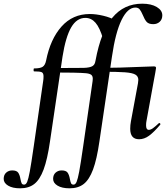

<svg xmlns="http://www.w3.org/2000/svg" viewBox="-144 -746 913 1041"><path d="M-124 224Q-124 202 -110.5 190Q-97 178 -78 178Q-54 178 -45.5 190Q-37 202 -33 225Q-30 241 -26.5 248Q-23 255 -13 255Q-3 255 3.5 239.5Q10 224 17.5 184Q25 144 39 47L90 -306Q92 -317 92 -332Q92 -350 82 -354.5Q72 -359 41 -359Q38 -359 38 -366Q38 -375 41 -375Q74 -375 87.5 -384Q101 -393 106 -418Q129 -534 189.5 -602Q250 -670 343 -670Q377 -670 416.5 -660.5Q456 -651 481 -636L415 -535Q397 -596 374 -622.5Q351 -649 319 -649Q272 -649 242 -597.5Q212 -546 195 -439L127 21Q113 118 92.5 173Q72 228 42 251.5Q12 275 -35 275Q-76 275 -100 260.5Q-124 246 -124 224ZM359 -319Q359 -334 350.5 -340.5Q342 -347 322 -349Q278 -353 136 -353L138 -377Q276 -377 310 -378Q344 -379 358 -388Q372 -397 374 -418L388 -367L358 -306Q359 -311 359 -319ZM144 224Q144 202 157.5 190Q171 178 190 178Q214 178 222.5 190Q231 202 235 225Q238 241 241.5 248Q245 255 255 255Q265 255 271.5 239.5Q278 224 285.5 184Q293 144 307 47L358 -306Q360 -317 360 -332Q360 -350 350 -354.5Q340 -359 309 -359Q306 -359 306 -366Q306 -375 309 -375Q342 -375 356 -384Q370 -393 374 -418Q403 -575 465.5 -650.5Q528 -726 627 -726Q676 -726 706 -708Q736 -690 736 -663Q736 -641 722 -628Q708 -615 687 -615Q662 -615 651 -627.5Q640 -640 630 -665Q621 -686 613 -695.5Q605 -705 590 -705Q548 -705 515 -637.5Q482 -570 463 -439L395 21Q381 118 360.5 173Q340 228 310 251.5Q280 275 233 275Q192 275 168 260.5Q144 246 144 224ZM562 -48Q562 -68 566 -89L604 -294Q606 -308 606 -313Q606 -332 590 -341.5Q574 -351 533.5 -354Q493 -357 407 -357L410 -378Q491 -378 632 -384L689 -386Q697 -386 699.5 -384Q702 -382 702 -377Q702 -376 698 -352L690 -309L650 -89Q648 -80 648 -66Q648 -42 663 -42Q673 -42 685.5 -51Q698 -60 716 -77Q718 -79 720 -79Q723 -79 725 -75.5Q727 -72 724 -69Q690 -29 664 -10Q638 9 610 9Q562 9 562 -48Z"/></svg>

Font: Cormorant Garamond
Style: Bold Italic
Weight: 700
Italic angle: -10°
Designer: Christian Thalmann (Catharsis Fonts)
Foundry: Catharsis Fonts
Version: Version 4.000